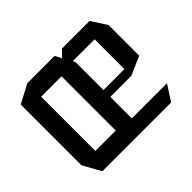

<svg xmlns="http://www.w3.org/2000/svg" viewBox="-119 -677 846 846"><g transform="rotate(-45 304.5 -254.0)"><path d="M89.4 0 43 -84.2V-85.2H258L346 0ZM275.3 -435.4 346 -508.3H518L564.4 -436.4V-435.4ZM43 -85.2V-462L130 -508.3H131V-85.2ZM346 0 258 -83.8V-423.1H346ZM131 -423.1V-508.3H299.6L346 -424.1V-423.1ZM346 0V-73H564.4V-72L518 0ZM346 -207 342.9 -249.7H476.4V-207.3ZM476.4 -207.3V-435.4H564.4V-245.3L477.4 -207.3Z"/></g></svg>

Font: Foldit Thin
Style: Regular
Weight: 100
Designer: Sophia Tai
Foundry: Sophia Tai
Version: Version 1.003